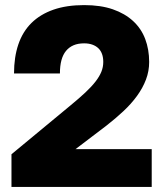

<svg xmlns="http://www.w3.org/2000/svg" viewBox="-20 -733 650 753"><path d="M25 0V-128L257 -320Q291 -348 315 -370.5Q339 -393 354.5 -413Q370 -433 377.5 -451.5Q385 -470 385 -490Q385 -508 380 -521.5Q375 -535 365.5 -544Q356 -553 342 -558Q328 -563 310 -563Q286 -563 268.5 -555.5Q251 -548 239 -533.5Q227 -519 221 -497Q215 -475 215 -445H35Q35 -509 52 -559Q69 -609 103.5 -643Q138 -677 189.5 -695Q241 -713 310 -713Q375 -713 422.5 -696.5Q470 -680 502 -650.5Q534 -621 549.5 -580Q565 -539 565 -490Q565 -454 552.5 -421Q540 -388 517.5 -357Q495 -326 464 -297Q433 -268 397 -240L276 -148H575V0Z"/></svg>

Font: Golos Text VF
Style: Regular
Weight: 400
Designer: A.Korolkova, Vitaly Kuzmin
Foundry: ParaType Ltd
Version: Version 2.003